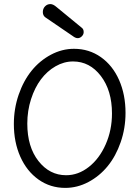

<svg xmlns="http://www.w3.org/2000/svg" viewBox="-20 -915 683 941"><path d="M335.9 -738.8 202.1 -830.1Q189.9 -838.9 189.9 -856Q189.9 -872.6 200.7 -883.8Q211.4 -895 227.1 -895Q240.7 -895 257.8 -879.9L380.9 -778.8Q390.1 -772 390.1 -757.8Q390.1 -746.1 381.1 -737.1Q372.1 -728 360.8 -728Q349.6 -728 335.9 -738.8ZM299.8 5.9Q226.6 5.9 168.9 -34.9Q111.3 -75.7 79.6 -147Q47.9 -218.3 47.9 -307.1Q47.9 -382.3 71.5 -450.9Q95.2 -519.5 135 -568.6Q174.8 -617.7 229.2 -646.7Q283.7 -675.8 342.8 -675.8Q416.5 -675.8 474.4 -635Q532.2 -594.2 563.7 -522.7Q595.2 -451.2 595.2 -361.8Q595.2 -286.6 571.5 -218.3Q547.9 -149.9 507.8 -100.8Q467.8 -51.8 413.3 -22.9Q358.9 5.9 299.8 5.9ZM304.2 -56.2Q363.8 -56.2 415.5 -96.9Q467.3 -137.7 498 -207.5Q528.8 -277.3 528.8 -358.9Q528.8 -471.2 474.4 -542.5Q419.9 -613.8 337.9 -613.8Q293.5 -613.8 252.2 -590.1Q210.9 -566.4 180.7 -526.1Q150.4 -485.8 132.1 -429Q113.8 -372.1 113.8 -309.1Q113.8 -195.3 168.5 -125.7Q223.1 -56.2 304.2 -56.2Z"/></svg>

Font: Comic Neue
Style: Regular
Weight: 400
Designer: Craig Rozynski
Foundry: Craig Rozynski
Version: Version 2.003;hotconv 1.0.109;makeotfexe 2.5.65596